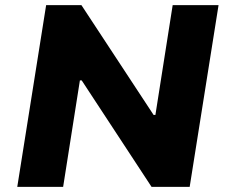

<svg xmlns="http://www.w3.org/2000/svg" viewBox="-20 -725 884 745"><path d="M47 0 159 -705H296L576 -279H583L650 -705H828L716 0H568L297 -413H290L225 0Z"/></svg>

Font: Nunito Sans 6pt Black
Style: Italic
Weight: 900
Italic angle: -9°
Version: Version 3.101;gftools[0.9.27]